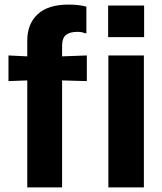

<svg xmlns="http://www.w3.org/2000/svg" viewBox="-20 -818 708 838"><path d="M99 0V-467L17 -464V-576L99 -572V-640Q99 -714 144.5 -756Q190 -798 279 -798Q325 -798 357 -789V-673H350Q339 -679 317 -679Q285 -679 268 -665.5Q251 -652 251 -617V-572L359 -576V-464L251 -467V0ZM453 0V-576H608V0ZM452 -656V-794H609V-656Z"/></svg>

Font: BDO Grotesk
Style: Bold
Weight: 700
Designer: Deni Anggara
Foundry: Lokal Container
Version: Version 2.000